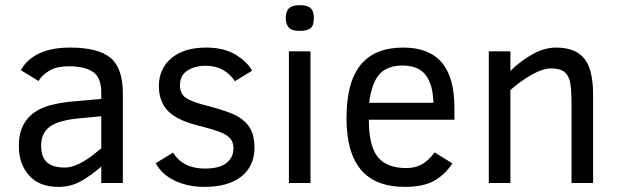

<svg xmlns="http://www.w3.org/2000/svg" viewBox="-20 -712 2407 747"><path d="M374 0V-64Q335 -29.8 295.4 -7.3Q255.9 15.1 206.1 15.1Q132.8 15.1 93 -29.5Q53.2 -74.2 53.2 -144Q53.2 -196.8 74 -231.7Q94.7 -266.6 134 -286.9Q173.3 -307.1 248 -315.9L374 -327.1V-352.1Q374 -411.1 341.1 -432.6Q308.1 -454.1 250 -454.1Q198.2 -454.1 170.2 -436Q142.1 -418 129.9 -397L61 -439Q84.5 -481.4 132.6 -504.2Q180.7 -526.9 252 -526.9Q362.3 -526.9 410.2 -486.8Q458 -446.8 458 -348.1V0ZM374 -259.8 292 -252Q208.5 -244.6 174.3 -219.5Q140.1 -194.3 140.1 -146Q140.1 -100.1 163.1 -80.1Q186 -60.1 231.9 -60.1Q251 -60.1 269.5 -67.1Q288.1 -74.2 306.2 -84.7Q324.2 -95.2 341.1 -108.6Q357.9 -122.1 374 -134.8Z M970.2 -138.2Q970.2 -66.4 919.4 -25.6Q868.7 15.1 774.9 15.1Q710.9 15.1 660.2 -9Q609.4 -33.2 585.9 -77.1L653.3 -118.2Q691.9 -56.2 777.3 -56.2Q833 -56.2 860.6 -77.4Q888.2 -98.6 888.2 -134.8Q888.2 -156.2 878.4 -169.7Q868.7 -183.1 848.1 -193.1Q827.6 -203.1 764.2 -220.2Q672.9 -241.2 635.5 -278.3Q598.1 -315.4 598.1 -377Q598.1 -444.8 647 -485.8Q695.8 -526.9 782.2 -526.9Q849.1 -526.9 894.5 -500.5Q939.9 -474.1 960.9 -437L894 -396Q854 -456.1 780.3 -456.1Q738.3 -456.1 709.2 -437.5Q680.2 -418.9 680.2 -379.9Q680.2 -345.2 705.6 -329.6Q731 -314 785.2 -300.8Q872.1 -278.3 905.3 -258.8Q938.5 -239.3 954.3 -210.7Q970.2 -182.1 970.2 -138.2Z M1201.2 -642.1Q1201.2 -612.8 1188 -602.3Q1174.8 -591.8 1146 -591.8Q1115.2 -591.8 1103.5 -605Q1091.8 -618.2 1091.8 -642.1Q1091.8 -668 1104.5 -679.9Q1117.2 -691.9 1146 -691.9Q1175.8 -691.9 1188.5 -680.4Q1201.2 -668.9 1201.2 -642.1ZM1104 0V-512.2H1188V0Z M1415 -246.1Q1415 -144.5 1449.7 -101.3Q1484.4 -58.1 1561 -58.1Q1595.2 -58.1 1621.1 -72.5Q1647 -86.9 1670.9 -119.1L1740.2 -76.2Q1710.9 -32.2 1668.9 -8.5Q1627 15.1 1555.2 15.1Q1440.9 15.1 1384.5 -51.3Q1328.1 -117.7 1328.1 -252Q1328.1 -392.6 1383.1 -459.7Q1438 -526.9 1548.8 -526.9Q1648.4 -526.9 1698.2 -469.5Q1748 -412.1 1748 -293V-246.1ZM1666 -312Q1665 -380.9 1637 -418.9Q1608.9 -457 1545.9 -457Q1485.8 -457 1455.8 -422.6Q1425.8 -388.2 1416 -312Z M2203.6 0V-301.8Q2203.6 -375 2196.3 -399.4Q2189 -423.8 2172.4 -434.8Q2155.8 -445.8 2124 -445.8Q2091.8 -445.8 2048.8 -421.4Q2005.9 -397 1965.8 -361.8V0H1881.8V-512.2H1965.8V-436Q2001.5 -471.7 2048.8 -499.3Q2096.2 -526.9 2144 -526.9Q2218.3 -526.9 2252.9 -484.6Q2287.6 -442.4 2287.6 -341.8V0Z"/></svg>

Font: ClearSansRegular
Style: Regular
Weight: 400
Foundry: Intel Corporation
Version: Version 1.00